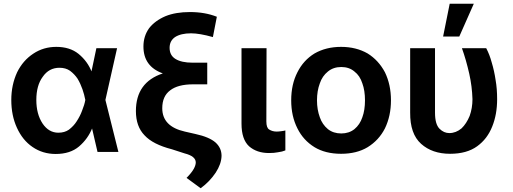

<svg xmlns="http://www.w3.org/2000/svg" viewBox="-20 -804 2723 1020"><path d="M153 -23Q100 -59 70 -125Q40 -190 40 -273Q40 -353 71 -420Q102 -483 157 -519Q211 -555 279 -555Q351 -555 397 -518Q446 -478 468 -420H465L492 -548H602L540 -273L609 3H498L468 -126H471Q448 -67 400 -26Q353 14 276 14Q207 14 153 -23ZM433 -274Q428 -301 418 -330Q408 -359 392 -386Q376 -410 352 -428Q329 -444 296 -444Q240 -444 207 -396Q173 -350 173 -273Q173 -198 206 -148Q239 -99 290 -99Q323 -99 346 -115Q372 -135 387 -159Q406 -188 416 -216Q429 -248 433 -272L434 -273Z M1111 -607Q1040 -627 995 -627Q941 -627 910 -607Q881 -587 881 -550Q881 -510 912 -491Q944 -471 1003 -471H1081V-356H1006Q925 -356 884 -324Q842 -293 842 -229Q842 -132 962 -105L1019 -92Q1092 -76 1125 -47Q1157 -18 1157 24Q1156 67 1126 113Q1093 162 1046 196L971 141Q998 114 1010 92Q1020 73 1020 59Q1020 26 961 11L893 -11Q792 -37 748 -85Q702 -132 702 -214Q702 -367 845 -414Q742 -451 742 -557Q742 -612 772 -654Q803 -694 859 -718Q913 -740 989 -740Q1069 -740 1132 -715Z M1395 -159Q1395 -125 1410 -116Q1427 -105 1450 -105Q1460 -105 1474 -107Q1490 -109 1496 -111V-5Q1480 2 1456 5Q1437 9 1409 9Q1344 9 1303 -27Q1263 -64 1263 -147V-548H1396Z M1651 -22Q1591 -59 1560 -122Q1527 -187 1527 -271Q1527 -356 1560 -420Q1592 -484 1651 -520Q1712 -555 1792 -555Q1872 -555 1933 -520Q1991 -484 2025 -420Q2057 -354 2057 -271Q2057 -188 2025 -122Q1993 -59 1933 -22Q1875 13 1792 13Q1709 13 1651 -22ZM1863 -118Q1892 -142 1905 -181Q1919 -219 1919 -271Q1919 -323 1905 -361Q1892 -402 1863 -424Q1835 -448 1793 -448Q1751 -448 1722 -424Q1692 -400 1679 -361Q1664 -321 1664 -271Q1664 -222 1679 -181Q1692 -143 1722 -118Q1751 -95 1793 -95Q1834 -95 1863 -118Z M2291 -205Q2291 -144 2315 -120Q2338 -97 2367 -97Q2402 -97 2432 -122Q2458 -147 2475 -188Q2490 -230 2490 -277Q2488 -345 2473 -412Q2456 -487 2434 -548H2563Q2581 -514 2592 -473Q2606 -427 2613 -378Q2621 -333 2621 -277Q2621 -196 2595 -132Q2569 -66 2515 -27Q2460 13 2371 13Q2276 13 2217 -40Q2158 -93 2159 -206V-548H2291ZM2497 -784 2420 -610H2334L2369 -784Z"/></svg>

Font: Sinter Bold
Style: Regular
Weight: 700
Foundry: Adobe & rsms
Version: Version 1.000